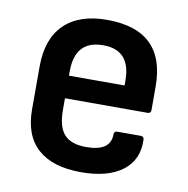

<svg xmlns="http://www.w3.org/2000/svg" viewBox="-64 -563 622 636"><g transform="rotate(10 247.0 -245.0)"><path d="M248 11Q153 11 103 -33.5Q53 -78 53 -166V-310Q53 -403 103 -452Q153 -501 247 -501Q443 -501 443 -311V-232Q443 -221 432 -221H154V-182Q154 -125 177 -99.5Q200 -74 251 -74Q333 -74 333 -131Q333 -142 344 -142H423Q433 -142 434 -132Q437 -64 388 -26.5Q339 11 248 11ZM154 -297H341V-313Q341 -416 249 -416Q154 -416 154 -312Z"/></g></svg>

Font: Sofia Sans Extra Cond
Style: Bold
Weight: 700
Width: 1
Designer: Botio Nikoltchev, Ani Petrova
Foundry: lettersoup
Version: Version 4.100; ttfautohint (v1.8.3)